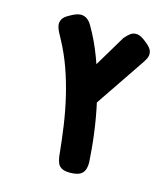

<svg xmlns="http://www.w3.org/2000/svg" viewBox="-136 -679 796 923"><g transform="rotate(20 262.0 -217.5)"><path d="M346 148Q311 154 292.5 147.5Q274 141 266.5 126.5Q259 112 255 94Q241 19 224.5 -51.5Q208 -122 186 -188.5Q164 -255 136 -316.5Q108 -378 70 -436Q61 -450 51 -465Q41 -480 36.5 -495.5Q32 -511 38.5 -527Q45 -543 69 -558Q94 -576 113 -580.5Q132 -585 149 -576.5Q166 -568 180 -547Q223 -486 257.5 -413.5Q292 -341 319 -263.5Q346 -186 365 -108Q384 -30 395 41Q398 56 400 72.5Q402 89 399 104.5Q396 120 384.5 131.5Q373 143 346 148ZM316 -175 220 -278 350 -546Q361 -562 374 -574Q387 -586 406.5 -586Q426 -586 456 -565Q486 -546 492 -528Q498 -510 491 -493Q484 -476 474 -459Z"/></g></svg>

Font: Fredoka SemiCondensed SemiBold
Style: Regular
Weight: 600
Width: 4
Designer: Ben Nathan
Foundry: Milena B. Brandão, Ben Nathan
Version: Version 2.001